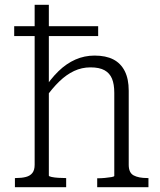

<svg xmlns="http://www.w3.org/2000/svg" viewBox="-20 -778 667 798"><path d="M597 0H384V-37H387Q400 -37 416 -38.5Q432 -40 443.5 -42Q455 -44 455 -47V-392Q455 -428 445.5 -451Q436 -474 414.5 -486Q393 -498 356 -498Q320 -498 288 -483Q256 -468 226.5 -439.5Q197 -411 168 -370L159 -402Q190 -450 223 -482Q256 -514 293.5 -530.5Q331 -547 373 -547Q420 -547 451 -531Q482 -515 498.5 -482.5Q515 -450 515 -401V-93Q515 -60 535.5 -49Q556 -38 592 -38H597ZM124 -758H183V-48Q183 -45 194.5 -42.5Q206 -40 222 -39Q238 -38 251 -38H255V0H42V-38H46Q70 -38 87.5 -42.5Q105 -47 114.5 -59Q124 -71 124 -93ZM388 -669V-628H39V-669Z"/></svg>

Font: Roboto Serif SemiCondensed ExtraLight
Style: Regular
Weight: 250
Width: 4
Designer: Greg Gazdowicz
Foundry: Commercial Type
Version: Version 1.007